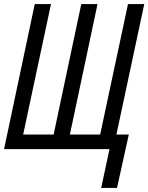

<svg xmlns="http://www.w3.org/2000/svg" viewBox="-20 -734 730 945"><path d="M556 191 614 -72H553L690 -714H610L473 -72H324L460 -714H380L244 -72H94L231 -714H151L0 0H519L478 191Z"/></svg>

Font: Noto Sans Display Condensed
Style: Italic
Weight: 400
Width: 3
Designer: Monotype Design team
Foundry: Monotype Imaging Inc.
Version: 1.000